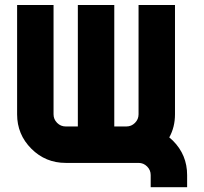

<svg xmlns="http://www.w3.org/2000/svg" viewBox="-20 -655 821 772"><path d="M660.6 -102.5Q668.5 -96.2 675.3 -89.4Q732.4 -32.2 732.4 48.8V97.7H585.9V48.8Q585.9 28.8 571.5 14.4Q557.1 0 537.1 0H244.1Q163.1 0 106 -57.1Q48.8 -114.3 48.8 -195.3V-634.8H195.3V-195.3Q195.3 -175.3 209.7 -160.9Q224.1 -146.5 244.1 -146.5H293V-634.8H439.5V-146.5H488.3Q508.3 -146.5 522.7 -160.9Q537.1 -175.3 537.1 -195.3V-634.8H683.6V-195.3Q683.6 -144 660.6 -102.5Z"/></svg>

Font: Audex
Style: Regular
Weight: 400
Designer: GGBotNet
Foundry: GGBotNet
Version: 1.00